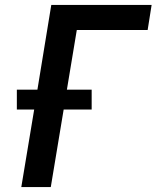

<svg xmlns="http://www.w3.org/2000/svg" viewBox="-20 -755 640 775"><path d="M66 0 118 -313H48V-393H131L187 -735H592L576 -634H290L250 -393H350V-313H237L185 0Z"/></svg>

Font: Iosevka Extended Oblique
Style: Bold
Weight: 700
Width: 7
Italic angle: -9°
Monospace: yes
Designer: Belleve Invis
Foundry: Belleve Invis
Version: Version 32.5.0; ttfautohint (v1.8.4)